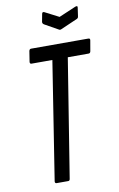

<svg xmlns="http://www.w3.org/2000/svg" viewBox="-91 -868 568 919"><g transform="rotate(-10 192.5 -409.0)"><path d="M108 0Q99 0 100 -10L190 -584H89Q80 -584 81 -594L89 -645Q91 -655 99 -655H377Q387 -655 385 -645L376 -593Q374 -584 366 -584H265L173 -10Q172 0 164 0ZM342 -816Q355 -821 353 -810L347 -768Q346 -763 344.5 -761Q343 -759 339 -757L259 -722Q251 -718 246 -722L180 -759Q172 -764 173 -772L180 -809Q182 -821 192 -816L260 -781Z"/></g></svg>

Font: Sofia Sans Extra Condensed Medium
Style: Italic
Weight: 500
Italic angle: -9°
Version: Version 4.100